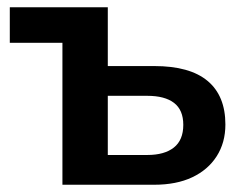

<svg xmlns="http://www.w3.org/2000/svg" viewBox="-20 -509 673 529"><path d="M152 0V-391H7V-489H277V-327H405Q503 -327 552 -286Q601 -245 601 -166Q601 -116 577 -78.5Q553 -41 509.5 -20.5Q466 0 405 0ZM277 -82H386Q433 -82 459 -102.5Q485 -123 485 -165Q485 -206 459.5 -225.5Q434 -245 386 -245H277Z"/></svg>

Font: NunitoSans3
Style: Bold
Weight: 700
Designer: Vernon Adams
Foundry: Vernon Adams
Version: Version 3.101;gftools[0.9.27]